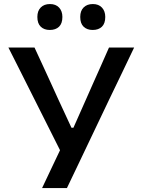

<svg xmlns="http://www.w3.org/2000/svg" viewBox="-20 -954 724 974"><path d="M193.5 0Q215 -45 237.5 -93Q260 -140 284.5 -192L126 -507.5Q100 -559 76.5 -606Q53 -652.5 22.5 -713H155Q181.5 -655.5 201 -613.5Q220 -571.5 237.5 -534Q255 -496 275.5 -450.5L342.5 -306H352.5L415.5 -448Q436.5 -495 453.5 -534Q470.5 -572.5 489.5 -614.5Q508 -656.5 533 -713H660.5Q629.5 -648 596 -578.2Q562.5 -508.5 534.5 -450.5L427 -225Q402.5 -173.5 374 -113.8Q345.5 -54 319.5 0ZM450 -802Q421.5 -802 404.2 -818.5Q387 -835 387 -868Q387 -899 404.2 -916.2Q421.5 -933.5 451 -933.5Q480.5 -933.5 497.2 -915.5Q514 -897.5 514 -868Q514 -835 497 -818.5Q480 -802 450 -802ZM232.5 -802Q204 -802 186.8 -818.5Q169.5 -835 169.5 -868Q169.5 -899 186.8 -916.2Q204 -933.5 233.5 -933.5Q263 -933.5 279.8 -915.5Q296.5 -897.5 296.5 -868Q296.5 -835 279.5 -818.5Q262.5 -802 232.5 -802Z"/></svg>

Font: Heraclito Medium
Style: Regular
Weight: 500
Designer: Kostas Bartsokas (font) & Cristiano Sobral (main changes)
Foundry: Kostas Bartsokas (font) & Cristiano Sobral (main changes)
Version: Version 1.00;July 8, 2020;FontCreator 13.0.0.2655 64-bit